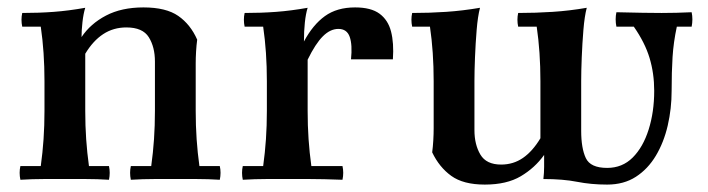

<svg xmlns="http://www.w3.org/2000/svg" viewBox="-20 -483 1910 518"><path d="M35 2Q31 -17 35 -35H90Q95 -71 97.5 -107.5Q100 -144 100 -184V-264Q100 -343 90 -411H40Q36 -430 40 -448Q85 -448 125 -451Q165 -454 210 -462Q205 -446 202.5 -423.5Q200 -401 200 -383L210 -338V-184Q210 -144 212.5 -107.5Q215 -71 220 -35H274Q278 -17 274 2Q242 0 212.5 0Q183 0 155 0Q127 0 97.5 0Q68 0 35 2ZM333 2Q329 -17 333 -35H388Q393 -71 395.5 -107.5Q398 -144 398 -184V-317Q398 -356 381.5 -382.5Q365 -409 321 -409Q286 -409 258.5 -391Q231 -373 210 -338L200 -383Q224 -419 266 -441Q308 -463 367 -463Q428 -463 461 -440Q494 -417 512 -376Q510 -361 509 -344Q508 -327 508 -312V-184Q508 -144 510.5 -107.5Q513 -71 518 -35H573Q577 -17 573 2Q541 0 511.5 0Q482 0 453 0Q425 0 395.5 0Q366 0 333 2Z M635 2Q631 -17 635 -35H690Q695 -71 697.5 -107.5Q700 -144 700 -184V-264Q700 -343 690 -411H640Q636 -430 640 -448Q685 -448 725 -451Q765 -454 810 -462Q805 -446 802.5 -422.5Q800 -399 800 -371L810 -322V-184Q810 -144 812.5 -107.5Q815 -71 820 -35H904Q908 -17 904 2Q850 0 816.5 0Q783 0 755 0Q727 0 697.5 0Q668 0 635 2ZM927 -323Q931 -362 923.5 -383.5Q916 -405 893 -405Q871 -405 851 -385Q831 -365 810 -322L800 -371Q824 -416 856.5 -439.5Q889 -463 938 -463Q981 -463 1004 -446Q1027 -429 1035 -398Q1043 -367 1040 -323Z M1288 15Q1230 15 1197.5 -8.5Q1165 -32 1146 -72Q1148 -87 1149 -104.5Q1150 -122 1150 -137V-264Q1150 -343 1140 -411H1092Q1088 -430 1092 -448Q1139 -448 1183.5 -451Q1228 -454 1275 -462Q1269 -439 1266 -402.5Q1263 -366 1261.5 -328.5Q1260 -291 1260 -264V-132Q1260 -93 1276 -66Q1292 -39 1332 -39Q1365 -39 1391 -57Q1417 -75 1438 -110L1448 -65Q1423 -30 1385 -7.5Q1347 15 1288 15ZM1846 -450Q1850 -431 1846 -411H1806Q1797 -369 1794.5 -329Q1792 -289 1792 -238Q1792 -190 1781.5 -144.5Q1771 -99 1749.5 -63Q1728 -27 1695.5 -6Q1663 15 1618 15Q1575 15 1537 7.5Q1499 0 1446 0Q1448 -17 1448 -33Q1448 -49 1448 -65L1438 -110V-264Q1438 -343 1428 -411H1378Q1374 -430 1378 -448Q1425 -448 1471 -451Q1517 -454 1563 -462Q1557 -439 1554 -402.5Q1551 -366 1549.5 -328.5Q1548 -291 1548 -264V-130Q1548 -83 1560.5 -56.5Q1573 -30 1618 -30Q1659 -30 1687 -58Q1715 -86 1730 -133.5Q1745 -181 1745 -238Q1745 -285 1732.5 -326.5Q1720 -368 1690 -411H1643Q1639 -431 1643 -450Q1681 -449 1714 -448.5Q1747 -448 1765 -448Q1782 -448 1804.5 -448.5Q1827 -449 1846 -450Z"/></svg>

Font: Poltawski Nowy Medium
Style: Regular
Weight: 500
Version: Version 1.001;gftools[0.9.25]